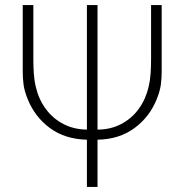

<svg xmlns="http://www.w3.org/2000/svg" viewBox="-20 -740 730 760"><path d="M324 -187Q237.5 -189 177.5 -233.2Q117.5 -277.5 89 -349Q76.5 -380.5 73.2 -405.5Q70 -430.5 70 -455V-720H112V-507Q112 -477 113.8 -449.8Q115.5 -422.5 122 -395Q133.5 -346.5 161.2 -308.8Q189 -271 230.8 -249.2Q272.5 -227.5 324 -227V-720H366V-227Q417.5 -227 459.2 -248.8Q501 -270.5 528.8 -308.5Q556.5 -346.5 568 -395Q574.5 -422.5 576.2 -449.8Q578 -477 578 -507V-720H620V-455Q620 -430.5 616.8 -405.5Q613.5 -380.5 601 -349Q572.5 -277 512 -232.8Q451.5 -188.5 366 -187V0H324Z"/></svg>

Font: Hauora
Style: Regular
Weight: 400
Designer: Wayne Shih
Foundry: WCYS
Version: Version 1.001